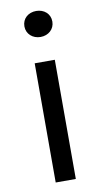

<svg xmlns="http://www.w3.org/2000/svg" viewBox="-81 -731 409 771"><g transform="rotate(-10 123.0 -346.0)"><path d="M82 0H164V-486H82ZM124 -586C156 -586 181 -608 181 -639C181 -671 156 -692 124 -692C92 -692 67 -671 67 -639C67 -608 92 -586 124 -586Z"/></g></svg>

Font: Giro Sans Regular
Style: Regular
Weight: 400
Designer: Paul D. Hunt
Foundry: Adobe Systems Incorporated
Version: Version 1.000;PS 1.0;hotconv 1.0.88;makeotf.lib2.5.647800